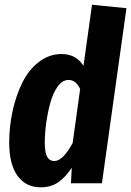

<svg xmlns="http://www.w3.org/2000/svg" viewBox="-20 -777 556 814"><path d="M370.1 -756.8 516.1 -742.2 412.1 0H280.8L284.2 -65.9Q256.8 -24.4 226.1 -3.7Q195.3 17.1 152.8 17.1Q88.9 17.1 54 -32Q19 -81.1 19 -171.9Q19 -239.7 33.2 -305.4Q47.4 -371.1 74.2 -425.8Q101.1 -480.5 144.5 -514.2Q188 -547.9 241.2 -547.9Q302.2 -547.9 334 -498ZM270 -438Q245.1 -438 225.1 -410.9Q205.1 -383.8 193.6 -342Q182.1 -300.3 176 -256.1Q169.9 -211.9 169.9 -171.9Q169.9 -129.4 180.2 -111.8Q190.4 -94.2 210 -94.2Q246.6 -94.2 288.1 -170.9L319.8 -399.9Q310.1 -418.9 298.6 -428.5Q287.1 -438 270 -438Z"/></svg>

Font: Fira Sans Compressed
Style: Bold Italic
Weight: 700
Width: 3
Italic angle: -8°
Designer: Carrois Corporate & Edenspiekermann AG
Foundry: Carrois Corporate GbR & Edenspiekermann AG
Version: Version 4.203;PS 004.203;hotconv 1.0.88;makeotf.lib2.5.64775